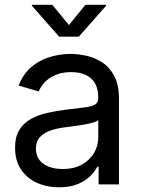

<svg xmlns="http://www.w3.org/2000/svg" viewBox="-20 -777 597 809"><path d="M228.5 12.2Q177.2 12.2 135 -7.1Q92.8 -26.4 68.1 -63.7Q43.5 -101.1 43.5 -154.3Q43.5 -201.2 61.8 -230.2Q80.1 -259.3 110.8 -276.1Q141.6 -293 179.2 -301.3Q216.8 -309.6 254.9 -314.5Q303.7 -320.8 334.2 -324.2Q364.7 -327.6 379.4 -335.9Q394 -344.2 394 -364.3V-367.2Q394 -400.9 381.3 -424.3Q368.7 -447.8 343 -460.4Q317.4 -473.1 279.8 -473.1Q241.2 -473.1 213.4 -460.9Q185.5 -448.7 168.2 -430.2Q150.9 -411.6 143.1 -391.6L58.6 -416.5Q77.6 -465.8 112.3 -494.9Q147 -523.9 190.2 -536.9Q233.4 -549.8 277.3 -549.8Q306.6 -549.8 341.8 -542.5Q377 -535.2 408.7 -515.4Q440.4 -495.6 460.9 -458Q481.4 -420.4 481.4 -359.4V0H395.5V-74.2H389.6Q380.4 -55.2 360.4 -35.2Q340.3 -15.1 307.9 -1.5Q275.4 12.2 228.5 12.2ZM243.7 -64.9Q292.5 -64.9 325.9 -84Q359.4 -103 376.7 -133.3Q394 -163.6 394 -197.3V-271.5Q388.7 -265.1 371.1 -260.3Q353.5 -255.4 330.8 -251.5Q308.1 -247.6 286.4 -244.9Q264.6 -242.2 251 -240.2Q219.7 -236.3 192.1 -226.8Q164.6 -217.3 147.9 -199.2Q131.3 -181.2 131.3 -149.9Q131.3 -122.1 145.8 -103.3Q160.2 -84.5 185.5 -74.7Q210.9 -64.9 243.7 -64.9ZM200.2 -756.8 270.5 -671.4 339.8 -756.8H427.2V-752.9L312 -622.6H229L114.3 -752.9V-756.8Z"/></svg>

Font: Inter 16pt
Style: Regular
Weight: 400
Version: Version 4.001;git-66647c0bb